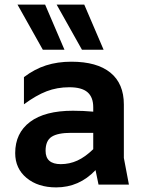

<svg xmlns="http://www.w3.org/2000/svg" viewBox="-20 -802 620 834"><path d="M408 0 395 -63Q324 12 224 12Q145 12 95.5 -29Q46 -70 46 -137Q46 -224 110.5 -272.5Q175 -321 297 -321Q341 -321 385 -317V-336Q385 -380 360 -401.5Q335 -423 281 -423Q228 -423 182.5 -405.5Q137 -388 84 -349V-467Q130 -502 180 -518Q230 -534 290 -534Q401 -534 459.5 -486.5Q518 -439 518 -348V-116L540 0ZM244 -89Q282 -89 316 -104.5Q350 -120 385 -154V-225H289Q231 -225 204.5 -208Q178 -191 178 -147Q178 -89 244 -89ZM56 -782H176L260 -586H166ZM226 -782H346L430 -586H336Z"/></svg>

Font: AmikoBold
Style: Bold
Weight: 700
Designer: Pablo Impallari, Rodrigo Fuenzalida, Andres Torresi
Foundry: Impallari Type
Version: Version 1.000; ttfautohint (v1.3)